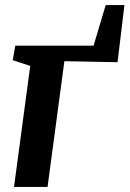

<svg xmlns="http://www.w3.org/2000/svg" viewBox="-20 -733 508 753"><path d="M394.5 -713H468L441 -489L232.5 -493L166.5 0H35L98.5 -474.5L30 -497L40 -554H347Z"/></svg>

Font: Merriweather 20pt
Style: Bold Italic
Weight: 700
Italic angle: -7.8°
Version: Version 2.101